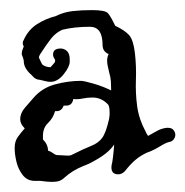

<svg xmlns="http://www.w3.org/2000/svg" viewBox="-20 -373 367 380"><path d="M49 -15Q34 -15 25 -26.5Q16 -38 12.5 -53Q9 -68 9 -80Q9 -93 15 -101.5Q21 -110 29 -119L28 -120Q20 -128 20 -137Q20 -149 29.5 -160Q39 -171 46 -179Q63 -199 89 -206Q115 -213 140 -213Q146 -213 165 -207.5Q184 -202 200 -194Q200 -203 199.5 -211.5Q199 -220 196 -230Q195 -235 193.5 -241Q192 -247 192 -253Q192 -260 195 -266Q183 -271 183 -284Q183 -320 158 -320Q127 -320 103 -314Q90 -308 81 -296.5Q72 -285 59 -265Q57 -261 57 -259Q59 -255 60.5 -251.5Q62 -248 64 -245Q71 -240 80 -240Q80 -240 84.5 -245Q89 -250 89 -251V-255Q85 -260 85 -265Q85 -277 100 -277Q107 -277 112.5 -272Q118 -267 118 -255V-251Q118 -241 106 -226Q94 -211 80 -211Q75 -211 69.5 -212.5Q64 -214 59 -215Q55 -215 51 -217Q47 -219 42 -225Q36 -230 31.5 -237Q27 -244 27 -253Q26 -258 24.5 -261.5Q23 -265 23 -266Q23 -271 24.5 -274.5Q26 -278 27 -281Q23 -288 27 -294Q36 -314 53 -325Q70 -336 90 -341Q106 -349 123.5 -351Q141 -353 162 -353Q188 -353 193.5 -347Q199 -341 208 -322Q227 -313 235.5 -303.5Q244 -294 247 -268Q250 -242 249 -215Q248 -188 251.5 -162.5Q255 -137 268 -113Q269 -110 273 -104Q282 -109 291 -114Q300 -119 310 -120H313Q320 -120 323.5 -115.5Q327 -111 327 -106Q327 -102 324 -97.5Q321 -93 315 -92Q309 -91 296 -83Q283 -75 271 -71Q258 -65 248 -56.5Q238 -48 227 -34Q221 -28 214 -28Q198 -28 201 -47Q202 -49 203.5 -61Q205 -73 206 -87Q200 -78 189.5 -69.5Q179 -61 160 -51Q158 -50 152.5 -47.5Q147 -45 144 -44Q134 -40 125 -34.5Q116 -29 107 -21Q103 -17 97.5 -15Q92 -13 83 -13Q79 -13 73 -13.5Q67 -14 60 -15ZM114 -65Q119 -65 121 -66Q147 -79 161 -84.5Q175 -90 182.5 -100.5Q190 -111 196 -138Q196 -140 196.5 -142.5Q197 -145 197 -149Q197 -162 194 -166Q181 -180 163 -180Q153 -180 143.5 -178Q134 -176 125 -177Q123 -164 111 -164H106Q102 -153 92 -153H89Q85 -139 75 -129.5Q65 -120 65 -104V-97Q75 -87 75 -75Q81 -73 85.5 -69.5Q90 -66 94 -66H95Z"/></svg>

Font: RU Serius
Style: Regular
Weight: 400
Designer: Robert E. Leuschke
Foundry: Robert E. Leuschke
Version: Version 1.011; ttfautohint (v1.8.3)